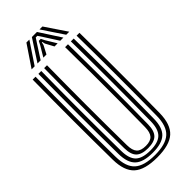

<svg xmlns="http://www.w3.org/2000/svg" viewBox="-306 -1024 1084 1084"><g transform="rotate(-45 235.5 -482.0)"><path d="M235.8 8.5Q136.5 8.5 93.1 -30.8Q49.8 -70 48.5 -160Q47.5 -236.8 47 -315.5Q46.5 -394.2 46.5 -474.5Q46.5 -554.8 47 -636.2Q47.5 -717.8 48.5 -800H71.5Q70.5 -723.2 69.9 -643.9Q69.2 -564.5 69.2 -483.8Q69.2 -403 69.9 -321.9Q70.5 -240.8 71.5 -160.5Q72.5 -79.5 110.9 -44.8Q149.2 -10 235.8 -10Q321.8 -10 360 -44.8Q398.2 -79.5 399.2 -160.5Q400.2 -239.5 400.8 -319.5Q401.2 -399.5 401.2 -479.6Q401.2 -559.8 400.8 -640.1Q400.2 -720.5 399.2 -800H422Q423.5 -693.8 424 -587.1Q424.5 -480.5 424 -373.6Q423.5 -266.8 422 -160Q420.8 -70 377.5 -30.8Q334.2 8.5 235.8 8.5ZM235.8 -28.2Q161 -28.2 128.1 -59Q95.2 -89.8 94.2 -160.8Q93.2 -241.5 92.8 -321.5Q92.2 -401.5 92.2 -481.2Q92.2 -561 92.9 -640.6Q93.5 -720.2 94.2 -800H117.2Q116.2 -722 115.6 -642.6Q115 -563.2 115 -483Q115 -402.8 115.6 -322.1Q116.2 -241.5 117.2 -161Q118 -99.5 145.6 -73.1Q173.2 -46.8 235.8 -46.8Q297.8 -46.8 325.1 -73.1Q352.5 -99.5 353.5 -161Q354.5 -240 355 -319.9Q355.5 -399.8 355.5 -479.9Q355.5 -560 355 -640.1Q354.5 -720.2 353.5 -800H376.2Q377.2 -719.5 377.9 -639.6Q378.5 -559.8 378.5 -479.9Q378.5 -400 378 -320.2Q377.5 -240.5 376.2 -160.8Q375.5 -89.8 342.8 -59Q310 -28.2 235.8 -28.2ZM235.8 -65Q185.5 -65 163.1 -87.2Q140.8 -109.5 140.2 -161.2Q138.8 -268.8 138.2 -375.1Q137.8 -481.5 138.2 -587.5Q138.8 -693.5 140.2 -800H163Q162.2 -723.2 161.6 -643.8Q161 -564.2 161 -483.5Q161 -402.8 161.5 -321.9Q162 -241 163 -161.5Q163.5 -120 180.2 -101.6Q197 -83.2 235.8 -83.2Q274 -83.2 290.5 -101.6Q307 -120 307.5 -161.5Q309 -267.8 309.5 -374.1Q310 -480.5 309.5 -587.1Q309 -693.8 307.5 -800H330.5Q331.5 -719.5 332.1 -639.5Q332.8 -559.5 332.8 -479.8Q332.8 -400 332.2 -320.5Q331.8 -241 330.5 -161.2Q329.8 -109.5 307.6 -87.2Q285.5 -65 235.8 -65ZM85.2 -845 171.5 -973H195L109.5 -845ZM132.2 -845 215.2 -973H255.8L338.8 -845H313.8L261.5 -926.5L241.8 -956H229.2L209.5 -926.2L157.2 -845ZM178.8 -845 216.2 -907.8 227.5 -930.2H243.5L255 -907.8L293 -845H268L241 -895.2L237.2 -912H233.8L230 -895.2L203.8 -845ZM361.5 -845 276 -973H299.5L385.8 -845Z"/></g></svg>

Font: Big Shoulders Inline Text Thin
Style: Bold
Weight: 700
Version: Version 2.002